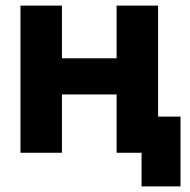

<svg xmlns="http://www.w3.org/2000/svg" viewBox="-20 -545 678 685"><path d="M396 0V-525H544V0ZM53 0V-525H201V0ZM145 -208V-337H450V-208ZM485 120V0H470V-129H624V120Z"/></svg>

Font: TikTok Sans 24pt
Style: Bold
Weight: 700
Version: Version 4.000